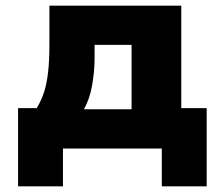

<svg xmlns="http://www.w3.org/2000/svg" viewBox="-20 -526 777 680"><path d="M44 134V-143H110Q127 -171 136.5 -201Q146 -231 150.5 -272Q155 -313 155 -369V-506H622V-143H712V134H553V0H203V134ZM277 -139H446V-367H315V-320Q315 -272 306 -222.5Q297 -173 277 -139Z"/></svg>

Font: Nunito Sans 7pt Black
Style: Regular
Weight: 900
Designer: Vernon Adams
Foundry: Vernon Adams
Version: Version 3.101;gftools[0.9.27]